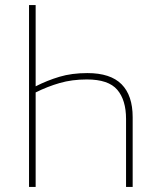

<svg xmlns="http://www.w3.org/2000/svg" viewBox="-20 -734 625 754"><path d="M94 -714H120V-395Q165 -418 213.5 -432.5Q262 -447 323 -447Q414 -447 457.5 -403Q501 -359 501 -274V0H475V-267Q475 -341 440.5 -381.5Q406 -422 321 -422Q263 -422 214.5 -408Q166 -394 120 -371V0H94Z"/></svg>

Font: Noto Sans SemiCondensed Thin
Style: Regular
Weight: 100
Width: 4
Designer: Monotype Design Team
Foundry: Monotype Imaging Inc.
Version: Version 2.013; ttfautohint (v1.8.4.7-5d5b)